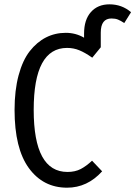

<svg xmlns="http://www.w3.org/2000/svg" viewBox="-20 -850 622 882"><path d="M482.9 -830.1Q540 -830.1 582 -793.9L550.8 -744.1Q534.7 -754.9 522.2 -760Q509.8 -765.1 492.2 -765.1Q442.9 -765.1 442.9 -700.2V-632.8L403.8 -585Q370.6 -608.4 344.2 -619.1Q317.9 -629.9 288.1 -629.9Q134.8 -629.9 134.8 -345.2Q134.8 -60.1 290 -60.1Q325.2 -60.1 351.1 -73.7Q377 -87.4 402.8 -111.8L449.2 -63Q381.3 12.2 288.1 12.2Q178.2 12.2 112.5 -77.9Q46.9 -168 46.9 -345.2Q46.9 -434.6 65.4 -503.9Q84 -573.2 116.7 -615Q149.4 -656.7 191.2 -678Q232.9 -699.2 282.2 -699.2Q328.1 -699.2 366.2 -676.8V-695.8Q366.2 -759.3 397.7 -794.7Q429.2 -830.1 482.9 -830.1Z"/></svg>

Font: Fira Sans Compressed Book
Style: Regular
Weight: 350
Width: 1
Designer: Carrois Corporate & Edenspiekermann AG
Foundry: Carrois Corporate GbR & Edenspiekermann AG
Version: Version 4.203;PS 004.203;hotconv 1.0.88;makeotf.lib2.5.64775